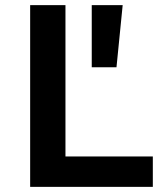

<svg xmlns="http://www.w3.org/2000/svg" viewBox="-20 -725 651 745"><path d="M97 0V-705H234V-118H573V0ZM336 -464V-705H456L432 -464Z"/></svg>

Font: Nunito Sans 7pt
Style: Bold
Weight: 700
Designer: Vernon Adams
Foundry: Vernon Adams
Version: Version 3.101;gftools[0.9.27]